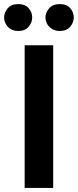

<svg xmlns="http://www.w3.org/2000/svg" viewBox="-28 -922 382 942"><path d="M93 -700H233V0H93ZM-8 -836Q-8 -860 9.5 -881Q27 -902 62 -902Q95 -902 112.5 -882Q130 -862 130 -836Q130 -812 112.5 -791Q95 -770 62 -770Q39 -770 23.5 -780Q8 -790 0 -805.5Q-8 -821 -8 -836ZM195 -836Q195 -860 213 -881Q231 -902 265 -902Q299 -902 316.5 -882Q334 -862 334 -836Q334 -812 316.5 -791Q299 -770 265 -770Q243 -770 227 -780Q211 -790 203 -805.5Q195 -821 195 -836Z"/></svg>

Font: Moderustic SemiBold
Style: Regular
Weight: 600
Designer: Tural Alisoy
Foundry: TAFT Foundry
Version: Version 2.120